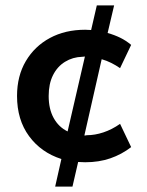

<svg xmlns="http://www.w3.org/2000/svg" viewBox="-20 -590 543 710"><path d="M184 100 207 -2Q132 -26 87.5 -86.5Q43 -147 43 -235Q43 -309 75.5 -364Q108 -419 164.5 -449.5Q221 -480 295 -480Q301 -480 306 -479.5Q311 -479 317 -479L338 -570H402L378 -468Q403 -461 424.5 -450.5Q446 -440 465 -424L424 -338Q408 -349 391 -357.5Q374 -366 356 -371L292 -89Q294 -89 296 -89Q298 -89 301 -90Q331 -90 362.5 -100.5Q394 -111 424 -132L465 -46Q430 -19 388 -4.5Q346 10 295 10Q288 10 282 9.5Q276 9 269 9L248 100ZM230 -104 294 -381Q292 -381 289.5 -380.5Q287 -380 284 -380Q249 -379 220.5 -361.5Q192 -344 176 -312Q160 -280 160 -235Q160 -187 178.5 -153.5Q197 -120 230 -104Z"/></svg>

Font: Gantari SemiBold
Style: Regular
Weight: 600
Designer: Anugrah Pasau
Foundry: Lafontype
Version: Version 1.000; ttfautohint (v1.8.3)